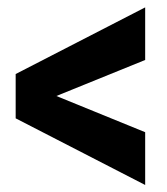

<svg xmlns="http://www.w3.org/2000/svg" viewBox="-20 -510 463 533"><path d="M383 3.5V-143L136.5 -243.5L383 -343.5V-489.5L23.5 -304.5V-181.5Z"/></svg>

Font: Anybody Thin
Style: Bold
Weight: 700
Version: Version 1.113;gftools[0.9.25]